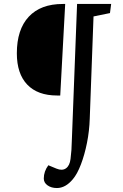

<svg xmlns="http://www.w3.org/2000/svg" viewBox="-20 -720 621 969"><path d="M336 82Q339 57 340.5 37Q342 17 343 -23L369 -700H541L535 -654L452 -637L433 -122Q431 -59 419 1Q407 61 388.5 109.5Q370 158 348 184Q311 229 267 229Q239 229 220 215.5Q201 202 201 181Q201 145 224 114L265 131Q294 143 313 129.5Q332 116 336 82ZM284 -238H268Q170 -238 117.5 -293Q65 -348 65 -451Q65 -571 125 -635.5Q185 -700 297 -700H309Z"/></svg>

Font: Literata 12pt
Style: Italic
Weight: 400
Italic angle: -2°
Designer: Latin by Veronika Burian and Jose Scaglione. Greek by Irene Vlachou. Cyrillic by Vera Evstafieva
Foundry: TypeTogether
Version: Version 3.002